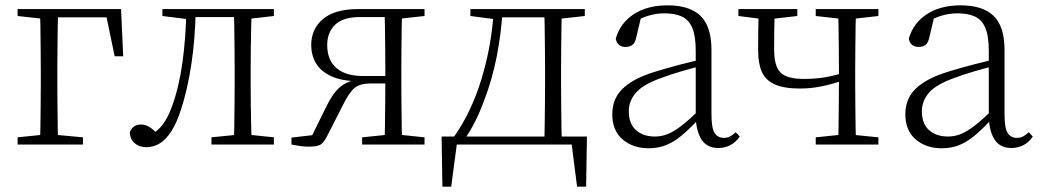

<svg xmlns="http://www.w3.org/2000/svg" viewBox="-20 -542 3906 720"><path d="M130 0Q131 -24 131.5 -64.5Q132 -105 132.5 -148.5Q133 -192 133 -226V-275Q133 -312 132.5 -357Q132 -402 131.5 -443Q131 -484 130 -508H198Q197 -484 196.5 -443Q196 -402 195.5 -357Q195 -312 195 -275V-226Q195 -192 195.5 -148.5Q196 -105 196.5 -64.5Q197 -24 198 0ZM163 -477V-508H434L442 -331H410L374 -504L405 -477ZM46 0V-27L153 -38H173L291 -27V0ZM46 -482V-508H163V-470H155Z M529 10Q502 10 484.5 -5.5Q467 -21 467 -47Q473 -61 483 -68Q493 -75 509 -75Q526 -75 541.5 -65Q557 -55 575 -35V-26H545V-35Q573 -52 591 -76Q609 -100 625 -143Q651 -214 664 -306.5Q677 -399 679 -508H714Q712 -396 697.5 -300.5Q683 -205 659 -132Q643 -82 623 -50.5Q603 -19 579.5 -4.5Q556 10 529 10ZM589 -482V-508H692V-470H685ZM694 -478V-508H886V-478ZM773 0V-27L882 -38H902L1007 -27V0ZM857 0Q858 -24 858.5 -64.5Q859 -105 859.5 -148.5Q860 -192 860 -226V-283Q860 -316 859.5 -359.5Q859 -403 858.5 -443.5Q858 -484 857 -508H924Q923 -484 922 -443.5Q921 -403 920.5 -359.5Q920 -316 920 -283V-226Q920 -192 920.5 -148.5Q921 -105 922 -64.5Q923 -24 924 0ZM890 -470V-508H1007V-482L902 -470Z M1324 -508H1572V-482L1463 -470L1455 -478H1329Q1266 -478 1236.5 -449Q1207 -420 1207 -373Q1207 -317 1241.5 -287Q1276 -257 1342 -257H1455V-229H1370Q1330 -229 1310 -212.5Q1290 -196 1268 -152L1210 -38Q1197 -11 1184.5 -1.5Q1172 8 1138 8Q1121 8 1104.5 5.5Q1088 3 1073 0V-26L1176 -38L1142 -17L1205 -145Q1229 -194 1257 -217Q1285 -240 1331 -245L1326 -237Q1261 -238 1221.5 -256.5Q1182 -275 1164.5 -305.5Q1147 -336 1147 -373Q1147 -433 1191 -470.5Q1235 -508 1324 -508ZM1422 0Q1423 -24 1423.5 -65Q1424 -106 1424.5 -152Q1425 -198 1425 -237V-283Q1425 -316 1424.5 -359.5Q1424 -403 1423.5 -443.5Q1423 -484 1422 -508H1488Q1487 -484 1486.5 -443.5Q1486 -403 1485.5 -359.5Q1485 -316 1485 -283V-226Q1485 -192 1485.5 -148.5Q1486 -105 1486.5 -64.5Q1487 -24 1488 0ZM1338 0V-27L1445 -38H1467L1572 -27V0Z M2148 0H1670L1696 -23L1672 158H1639L1636 -30H2181L2178 158H2144L2121 -23ZM2021 0Q2022 -24 2022.5 -64.5Q2023 -105 2023.5 -148.5Q2024 -192 2024 -226V-283Q2024 -316 2023.5 -359.5Q2023 -403 2022.5 -443.5Q2022 -484 2021 -508H2087Q2086 -484 2085.5 -443.5Q2085 -403 2084.5 -359.5Q2084 -316 2084 -283V-226Q2084 -192 2084.5 -148.5Q2085 -105 2085.5 -64.5Q2086 -24 2087 0ZM1744 -482V-508H1846V-470H1836ZM2054 -470V-508H2173V-482L2065 -470ZM1683 -30Q1748 -122 1786 -247Q1824 -372 1832 -508H1865Q1860 -419 1843 -331.5Q1826 -244 1795 -164Q1781 -125 1762.5 -88Q1744 -51 1721 -18V-6ZM1846 -477V-508H2056V-477Z M2412 14Q2354 14 2315 -19Q2276 -52 2276 -114Q2276 -151 2292.5 -180.5Q2309 -210 2346.5 -234Q2384 -258 2446 -276Q2489 -289 2533.5 -300.5Q2578 -312 2618 -321V-297Q2578 -287 2536.5 -275Q2495 -263 2458 -249Q2391 -225 2364.5 -194Q2338 -163 2338 -125Q2338 -78 2365 -54Q2392 -30 2436 -30Q2461 -30 2484.5 -39.5Q2508 -49 2537.5 -72Q2567 -95 2607 -134L2613 -89H2594Q2562 -55 2534 -32Q2506 -9 2477 2.5Q2448 14 2412 14ZM2674 13Q2632 13 2611.5 -17.5Q2591 -48 2589 -102V-106V-350Q2589 -407 2576 -437.5Q2563 -468 2537 -480Q2511 -492 2471 -492Q2441 -492 2411 -483Q2381 -474 2349 -454L2385 -482L2366 -402Q2362 -382 2352 -374Q2342 -366 2326 -366Q2295 -366 2289 -397Q2306 -456 2357 -489Q2408 -522 2484 -522Q2566 -522 2607 -482.5Q2648 -443 2648 -354V-113Q2648 -61 2660 -43Q2672 -25 2694 -25Q2707 -25 2717 -30Q2727 -35 2739 -46L2754 -30Q2739 -8 2718.5 2.5Q2698 13 2674 13Z M2980 -210Q2920 -210 2885.5 -225.5Q2851 -241 2837 -272.5Q2823 -304 2823 -352Q2823 -393 2823.5 -431.5Q2824 -470 2825 -508H2886Q2884 -468 2883.5 -433Q2883 -398 2883 -356Q2883 -294 2907 -270Q2931 -246 2995 -246Q3037 -246 3073 -252Q3109 -258 3153 -272V-244Q3107 -228 3065 -219Q3023 -210 2980 -210ZM3123 0Q3124 -24 3124.5 -64.5Q3125 -105 3125.5 -150.5Q3126 -196 3126 -233V-283Q3126 -316 3125.5 -359.5Q3125 -403 3124.5 -443.5Q3124 -484 3123 -508H3190Q3189 -484 3188.5 -443.5Q3188 -403 3187.5 -359.5Q3187 -316 3187 -283V-226Q3187 -192 3187.5 -148.5Q3188 -105 3188.5 -64.5Q3189 -24 3190 0ZM2749 -482V-508H2970V-482L2865 -470H2844ZM3039 0V-27L3145 -38H3165L3274 -27V0ZM3039 -482V-508H3274V-482L3167 -470H3147Z M3511 14Q3453 14 3414 -19Q3375 -52 3375 -114Q3375 -151 3391.5 -180.5Q3408 -210 3445.5 -234Q3483 -258 3545 -276Q3588 -289 3632.5 -300.5Q3677 -312 3717 -321V-297Q3677 -287 3635.5 -275Q3594 -263 3557 -249Q3490 -225 3463.5 -194Q3437 -163 3437 -125Q3437 -78 3464 -54Q3491 -30 3535 -30Q3560 -30 3583.5 -39.5Q3607 -49 3636.5 -72Q3666 -95 3706 -134L3712 -89H3693Q3661 -55 3633 -32Q3605 -9 3576 2.5Q3547 14 3511 14ZM3773 13Q3731 13 3710.5 -17.5Q3690 -48 3688 -102V-106V-350Q3688 -407 3675 -437.5Q3662 -468 3636 -480Q3610 -492 3570 -492Q3540 -492 3510 -483Q3480 -474 3448 -454L3484 -482L3465 -402Q3461 -382 3451 -374Q3441 -366 3425 -366Q3394 -366 3388 -397Q3405 -456 3456 -489Q3507 -522 3583 -522Q3665 -522 3706 -482.5Q3747 -443 3747 -354V-113Q3747 -61 3759 -43Q3771 -25 3793 -25Q3806 -25 3816 -30Q3826 -35 3838 -46L3853 -30Q3838 -8 3817.5 2.5Q3797 13 3773 13Z"/></svg>

Font: Source Han Serif JP VF
Style: Regular
Weight: 250
Designer: Ryoko NISHIZUKA 西塚涼子 (kana & ideographs); Frank Grießhammer (Latin, Greek & Cyrillic); Wenlong ZHANG 张文龙 (bopomofo); San
Foundry: Adobe
Version: Version 2.001;hotconv 1.1.0;makeotfexe 2.6.0